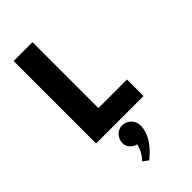

<svg xmlns="http://www.w3.org/2000/svg" viewBox="-212 -516 764 764"><g transform="rotate(-45 170.0 -133.5)"><path d="M161 22C134 22 112 46 112 74C112 96 129 113 150 118C143 155 116 180 116 180L139 197C175 168 213 126 213 74C213 46 190 22 161 22ZM143 -464H37V0H304V-93H143Z"/></g></svg>

Font: Hussar Tani
Style: Bold
Weight: 700
Foundry: Cannot Into Space Fonts
Version: Version 0.92